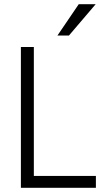

<svg xmlns="http://www.w3.org/2000/svg" viewBox="-20 -899 514 919"><path d="M439 0H80V-674H142V-57H439ZM310 -729H255L357 -879H438Z"/></svg>

Font: Hind Siliguri Light
Style: Regular
Weight: 300
Designer: Jyotish Sonowal
Foundry: Indian Type Foundry
Version: Version 1.001;PS 1.0;hotconv 1.0.86;makeotf.lib2.5.63406; tt